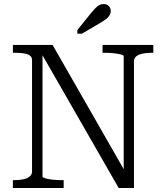

<svg xmlns="http://www.w3.org/2000/svg" viewBox="-20 -933 819 953"><path d="M44 0V-39H55Q79 -39 98 -43.5Q117 -48 128 -57.5Q139 -67 139 -82V-635Q139 -650 128 -657.5Q117 -665 98 -668Q79 -671 55 -671H44V-710H241L604 -76L594 -72V-654Q594 -659 580.5 -662.5Q567 -666 546.5 -668.5Q526 -671 504 -671H489V-710H741V-671H729Q706 -671 686.5 -666.5Q667 -662 656 -653Q645 -644 645 -628V0H569L177 -683L191 -684V-56Q191 -52 204.5 -48Q218 -44 239 -41.5Q260 -39 281 -39H296V0ZM435 -872 364 -784V-766H387L477 -819Q494 -829 506 -838Q518 -847 524 -857.5Q530 -868 530 -878Q530 -892 520.5 -902.5Q511 -913 494 -913Q483 -913 473.5 -908Q464 -903 455 -894Q446 -885 435 -872Z"/></svg>

Font: Roboto Serif 36pt Light
Style: Regular
Weight: 300
Designer: Greg Gazdowicz
Foundry: Commercial Type
Version: Version 1.008